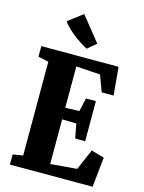

<svg xmlns="http://www.w3.org/2000/svg" viewBox="-144 -1081 872 1164"><g transform="rotate(15 292.5 -499.0)"><path d="M100 -74V-662.5L34.5 -676.5V-743H519.5L535.5 -567H460.5L423 -669L271.5 -679V-419.5L359.5 -422.5L378 -506.5H440.5V-255H378L361 -344.5L271.5 -347V-66.5L437.5 -80.5L493.5 -211L575 -188L555.5 0H36.5V-63.5ZM303.5 -799Q284.5 -809 263 -822.8Q241.5 -836.5 220 -853Q198.5 -869.5 178.8 -888.2Q159 -907 143.5 -928L235.5 -998.5L358.5 -845L304 -799Z"/></g></svg>

Font: Merriweather 24pt SemiCondensed Black
Style: Regular
Weight: 900
Width: 4
Designer: Eben Sorkin
Foundry: Eben Sorkin
Version: Version 2.100